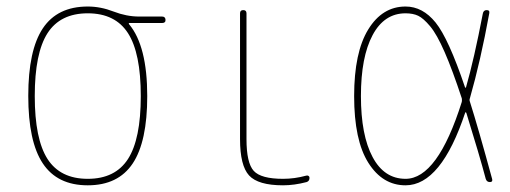

<svg xmlns="http://www.w3.org/2000/svg" viewBox="-20 -550 1540 580"><path d="M366.7 -449.7Q328.1 -509.8 245.1 -509.8Q162.1 -509.8 123.5 -449.7Q85 -389.6 85 -259.8Q85 -129.9 123.5 -69.8Q162.1 -9.8 245.1 -9.8Q328.1 -9.8 366.7 -69.8Q405.3 -129.9 405.3 -259.8Q405.3 -389.6 366.7 -449.7ZM245.1 -530.3Q284.2 -530.3 323.2 -515.1Q362.3 -500 400.4 -500H469.7Q479.5 -500 480 -490.2Q480.5 -480.5 469.7 -480.5H370.1Q369.1 -480.5 369.1 -479Q369.1 -477.5 369.6 -477.5Q370.1 -477.5 370.1 -476.6Q424.8 -411.1 424.8 -259.8Q424.8 -122.1 380.9 -56.2Q336.9 9.8 245.1 9.8Q153.3 9.8 109.4 -56.2Q65.4 -122.1 65.4 -260.3Q65.4 -398.4 109.4 -464.4Q153.3 -530.3 245.1 -530.3Z M835 9.8Q759.8 9.8 732.4 -20Q705.1 -49.8 705.1 -129.9V-509.8Q705.1 -519.5 714.8 -519.5Q724.6 -519.5 724.6 -509.8V-129.9Q724.6 -57.6 746.6 -33.7Q768.6 -9.8 835 -9.8Q870.1 -9.8 905.3 -19.5Q909.2 -20.5 912.1 -18.6Q915 -16.6 915 -12.7Q915 -2.9 906.2 0Q869.1 9.8 835 9.8Z M1205.1 -509.8Q1140.6 -509.8 1105.5 -443.8Q1070.3 -377.9 1070.3 -259.8Q1070.3 -141.6 1105.5 -75.7Q1140.6 -9.8 1205.1 -9.8Q1301.8 -9.8 1375 -242.2Q1376 -248 1375 -252.9Q1346.7 -338.9 1323.2 -392.6Q1299.8 -446.3 1279.3 -470.7Q1258.8 -495.1 1243.2 -502.4Q1227.5 -509.8 1205.1 -509.8ZM1205.1 9.8Q1135.7 9.8 1092.8 -58.1Q1049.8 -126 1049.8 -259.8Q1049.8 -391.6 1092.3 -460.9Q1134.8 -530.3 1205.1 -530.3Q1256.8 -530.3 1295.9 -481.9Q1335 -433.6 1384.8 -286.1Q1384.8 -285.2 1386.2 -285.2Q1387.7 -285.2 1387.7 -286.1Q1412.1 -371.1 1438.5 -508.8Q1440.4 -519.5 1450.2 -519.5Q1460 -519.5 1458 -509.8Q1431.6 -365.2 1399.4 -252.9Q1397.5 -248 1399.4 -243.2Q1424.8 -163.1 1466.8 -8.8Q1468.8 0 1460 0Q1450.2 0 1447.3 -9.8Q1428.7 -80.1 1388.7 -209Q1387.7 -210.9 1385.7 -210.9Q1312.5 9.8 1205.1 9.8Z"/></svg>

Font: Rounded-L Mgen+ 2m thin
Style: Regular
Weight: 100
Designer: [Source Han Sans]
Ryoko NISHIZUKA  (kana & ideographs); Paul D. Hunt (Latin, Greek & Cyrillic); Wenlong ZHANG  (bopomofo
Version: Version 1.059.20150602